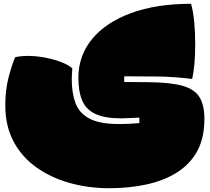

<svg xmlns="http://www.w3.org/2000/svg" viewBox="-20 -767 1111 1014"><path d="M557 227Q446 227 347 199Q248 171 171.5 116.5Q95 62 51.5 -20Q8 -102 8 -210Q8 -286 23 -349Q38 -412 60 -465Q96 -473 140 -471.5Q184 -470 227 -461Q270 -452 306 -438Q342 -424 362 -406Q361 -393 360 -378.5Q359 -364 359 -349Q359 -276 378.5 -223Q398 -170 452 -141Q506 -112 607 -112Q640 -112 667 -113.5Q694 -115 716 -117V-146Q694 -145 668.5 -143.5Q643 -142 620 -142Q535 -142 485.5 -164.5Q436 -187 415 -234Q394 -281 394 -356Q394 -473 466.5 -561Q539 -649 672.5 -698Q806 -747 989 -747Q1000 -709 1005.5 -653Q1011 -597 1011 -535Q1011 -422 995 -350Q958 -355 904.5 -359Q851 -363 805 -363L636 -364V-334L764 -333Q880 -332 945.5 -313.5Q1011 -295 1037 -248Q1063 -201 1059 -116Q1055 -24 1016 41Q977 106 909.5 147Q842 188 752 207.5Q662 227 557 227Z"/></svg>

Font: Oi
Style: Regular
Weight: 400
Designer: Kostas Bartsokas, Mohamad Dakak
Foundry: Foundry5
Version: Version 4.000